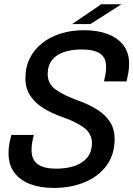

<svg xmlns="http://www.w3.org/2000/svg" viewBox="-20 -892 640 922"><path d="M238.5 10.5Q173.5 10.5 124.5 -8.2Q75.5 -27 48.2 -64Q21 -101 21 -155.5Q21 -179.5 24.5 -199.2Q28 -219 34.5 -244H142.5Q136.5 -221 134 -204.2Q131.5 -187.5 131.5 -172Q131.5 -124 161.8 -103Q192 -82 250.5 -82Q299 -82 337.8 -95Q376.5 -108 399 -135.5Q421.5 -163 421.5 -206Q421.5 -250 382.8 -279Q344 -308 279 -330Q230.5 -347 190 -371.5Q149.5 -396 125.8 -431.8Q102 -467.5 102 -515.5Q102 -570.5 123.8 -613.5Q145.5 -656.5 184.2 -686.2Q223 -716 273.8 -731.5Q324.5 -747 383 -747Q448.5 -747 497.2 -728.5Q546 -710 573 -674.2Q600 -638.5 600 -586.5Q600 -565 596.5 -543.8Q593 -522.5 588 -501H479.5Q484 -520.5 486.8 -537.2Q489.5 -554 489.5 -571Q489.5 -616.5 459.2 -635.5Q429 -654.5 371 -654.5Q324.5 -654.5 287.8 -642.2Q251 -630 230 -603.8Q209 -577.5 209 -536Q209 -488.5 249 -460.8Q289 -433 355.5 -409Q408.5 -390 447.8 -365Q487 -340 508.8 -305.8Q530.5 -271.5 530.5 -225Q530.5 -150 491.8 -97.2Q453 -44.5 386.8 -17Q320.5 10.5 238.5 10.5ZM326.5 -776.5 466 -871.5H563L414.5 -776.5Z"/></svg>

Font: Epilogue Medium
Style: Italic
Weight: 500
Italic angle: -12°
Designer: Tyler Finck
Foundry: Etcetera Type Co
Version: Version 2.112